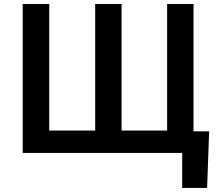

<svg xmlns="http://www.w3.org/2000/svg" viewBox="-20 -747 1077 938"><path d="M1001.8 -105.5 991.8 171.2H870V0H807.2V-105.5ZM90.9 -727.3H220.5V-109.4H445V-727.3H573.9V-109.4H796.5V-727.3H925.4V0H90.9Z"/></svg>

Font: InterMG SemiBold
Style: Regular
Weight: 600
Designer: Rasmus Andersson
Foundry: rsms
Version: Version 3.019;December 26, 2023;FontCreator 15.0.0.2955 64-b